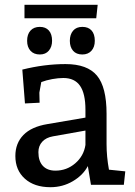

<svg xmlns="http://www.w3.org/2000/svg" viewBox="-20 -770 564 800"><path d="M44 -120Q44 -173 77.5 -207.5Q111 -242 178 -253L336 -280V-313Q336 -380 313.5 -412.5Q291 -445 244 -445Q223 -445 198 -440.5Q173 -436 152 -428L144 -384L145 -342L84 -339L73 -480Q165 -503 253 -503Q344 -503 384 -455Q424 -407 424 -296V-170Q424 -117 434 -63L502 -56L496 0H359L346 -78Q326 -40 283.5 -15Q241 10 190 10Q123 10 83.5 -25.5Q44 -61 44 -120ZM211 -59Q258 -59 293.5 -89.5Q329 -120 336 -166V-226L201 -202Q172 -197 156 -179.5Q140 -162 140 -136Q140 -99 158.5 -79Q177 -59 211 -59ZM271 -600Q271 -626 284.5 -642Q298 -658 323 -658Q348 -658 361.5 -643Q375 -628 375 -600Q375 -574 361 -558.5Q347 -543 323 -543Q298 -543 284.5 -558.5Q271 -574 271 -600ZM93 -600Q93 -627 107 -642.5Q121 -658 146 -658Q170 -658 183.5 -643Q197 -628 197 -600Q197 -575 183.5 -559Q170 -543 146 -543Q121 -543 107 -558.5Q93 -574 93 -600ZM82 -750H387L381 -694H82Z"/></svg>

Font: Andada Pro Medium
Style: Regular
Weight: 500
Designer: Carolina Giovagnoli
Foundry: Huerta Tipografica
Version: Version 3.005; ttfautohint (v1.8.4)